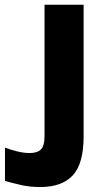

<svg xmlns="http://www.w3.org/2000/svg" viewBox="-86 -514 463 791"><path d="M81 256.5Q37 256.5 3 248.8Q-31 241 -65.5 231.5V94Q-44 102.5 -16 109.5Q12 116.5 36 116.5Q67 116.5 82.2 102Q97.5 87.5 97.5 44.5V-494.5H258.5V47.5Q258.5 161 213.5 208.8Q168.5 256.5 81 256.5Z"/></svg>

Font: Karla ExtraBold
Style: Regular
Weight: 800
Designer: Jonathan Pinhorn
Version: Version 2.001